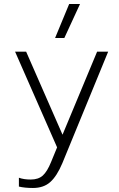

<svg xmlns="http://www.w3.org/2000/svg" viewBox="-20 -737 593 955"><path d="M324 -717H378L300 -548H254ZM74 191V147Q98 156 133 156Q171 156 193 136Q215 116 234 69L264 -4L55 -480H110L291 -67L463 -480H518L290 75Q263 139 230 168.5Q197 198 144 198Q103 198 74 191Z"/></svg>

Font: Prompt ExtraLight
Style: Regular
Weight: 275
Designer: Katatrad Team
Foundry: CadsonDemak
Version: Version 1.000